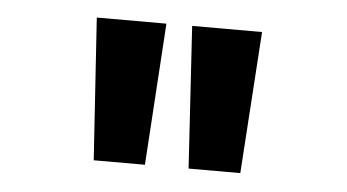

<svg xmlns="http://www.w3.org/2000/svg" viewBox="-32 -788 665 368"><g transform="rotate(5 300.0 -604.5)"><path d="M159 -468 141 -741H275L257.5 -468ZM341.5 -468 324.5 -741H459L441 -468Z"/></g></svg>

Font: Fira Code Light SemiBold
Style: Regular
Weight: 600
Monospace: yes
Version: Version 5.002